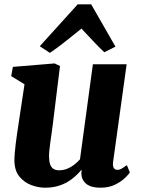

<svg xmlns="http://www.w3.org/2000/svg" viewBox="-20 -863 654 893"><path d="M189 10Q159 10 126.5 -1.8Q94 -13.5 71 -40.8Q48 -68 47 -115Q47 -132.5 48.8 -153.5Q50.5 -174.5 53.5 -197.8Q56.5 -221 60 -245Q63.5 -269 67 -292L94 -471L32 -509L40 -552L234 -568L259 -556L226 -288Q223.5 -266.5 220.2 -244.5Q217 -222.5 214.2 -202.2Q211.5 -182 209.8 -165.5Q208 -149 208 -138Q208 -114 213 -99.2Q218 -84.5 228.2 -77.8Q238.5 -71 255 -71Q274.5 -71 292.2 -78Q310 -85 325 -96.8Q340 -108.5 352 -122L412 -564H569L506 -110Q503.5 -90.5 509.2 -81.8Q515 -73 526 -73Q534.5 -73 543 -77.2Q551.5 -81.5 570 -95L584 -61Q579 -52.5 561.5 -35.5Q544 -18.5 515.2 -4.2Q486.5 10 448 10Q407.5 10 386.5 -4Q365.5 -18 360 -42Q359.5 -45 359 -48.5Q358.5 -52 358.5 -55.8Q358.5 -59.5 359 -63.5Q359.5 -67.5 360 -71L358 -72Q345.5 -57.5 329.8 -43Q314 -28.5 293.5 -16.5Q273 -4.5 247.2 2.8Q221.5 10 189 10ZM212 -617 165 -648 341.5 -843H404L517 -646L465 -620Q439 -644.5 412.2 -673.2Q385.5 -702 359 -730Q322.5 -701 285.8 -671.5Q249 -642 212 -617Z"/></svg>

Font: Merriweather Light 18pt Black
Style: Italic
Weight: 900
Italic angle: -7.8°
Version: Version 2.101